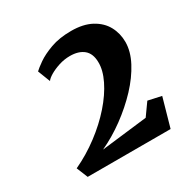

<svg xmlns="http://www.w3.org/2000/svg" viewBox="-120 -1011 672 692"><g transform="rotate(-30 216.0 -665.0)"><path d="M53 -422.5 34 -469Q87.5 -494 135 -529.8Q182.5 -565.5 218.5 -606.5Q254.5 -647.5 274.2 -688Q294 -728.5 293 -762Q292.5 -797.5 271.8 -814.8Q251 -832 215 -832Q191.5 -832 169 -824.8Q146.5 -817.5 130 -807.8Q113.5 -798 108 -789.5L88 -841Q96.5 -849.5 119.2 -865.5Q142 -881.5 178.5 -894.8Q215 -908 264 -908Q314 -908 347.8 -889.8Q381.5 -871.5 397.8 -841.5Q414 -811.5 414 -776Q414 -737 391.8 -694.8Q369.5 -652.5 331.8 -612.2Q294 -572 247 -537.5Q200 -503 150 -480L340.5 -502.5L376.5 -553L431.5 -541L398 -422.5Z"/></g></svg>

Font: Merriweather 24pt Black
Style: Italic
Weight: 900
Italic angle: -7.8°
Designer: Eben Sorkin
Foundry: Eben Sorkin
Version: Version 2.101